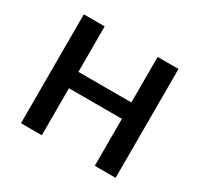

<svg xmlns="http://www.w3.org/2000/svg" viewBox="-141 -832 1044 1005"><g transform="rotate(30 381.0 -329.0)"><path d="M667 -658V0H541V-284H221V0H95V-658H221V-383H541V-658Z"/></g></svg>

Font: Ysabeau Infant
Style: Bold
Weight: 700
Designer: Christian Thalmann (Catharsis Fonts)
Version: Version 0.003